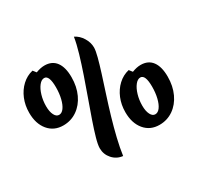

<svg xmlns="http://www.w3.org/2000/svg" viewBox="-175 -980 1318 1275"><g transform="rotate(-30 484.0 -343.0)"><path d="M226 -629Q205 -629 186 -605Q167 -581 155.5 -542Q144 -503 144 -460Q144 -418 157 -392.5Q170 -367 191 -367Q212 -367 228.5 -389.5Q245 -412 254.5 -451Q264 -490 264 -537Q264 -583 254.5 -606Q245 -629 226 -629ZM203 -686Q239 -700 269 -700Q327 -700 357 -659.5Q387 -619 387 -543Q387 -471 360.5 -414Q334 -357 287 -324.5Q240 -292 181 -292Q110 -292 67.5 -343Q25 -394 25 -478Q25 -535 45 -583.5Q65 -632 101 -665.5Q137 -699 184 -710ZM535 -768Q570 -751 592.5 -714.5Q615 -678 615 -639Q615 -616 603 -570Q591 -524 571.5 -462.5Q552 -401 529 -330.5Q506 -260 484.5 -187Q463 -114 446.5 -45Q430 24 422 82Q375 77 344 42Q313 7 313 -40Q313 -66 327 -115.5Q341 -165 363.5 -230Q386 -295 412 -367Q438 -439 463 -512Q488 -585 507.5 -651Q527 -717 535 -768ZM781 -313Q760 -313 741 -289Q722 -265 710.5 -226Q699 -187 699 -144Q699 -102 712 -76.5Q725 -51 746 -51Q767 -51 783.5 -73.5Q800 -96 809.5 -135Q819 -174 819 -221Q819 -267 809.5 -290Q800 -313 781 -313ZM758 -370Q794 -384 824 -384Q882 -384 912 -343.5Q942 -303 942 -227Q942 -155 915.5 -98Q889 -41 842 -8.5Q795 24 736 24Q665 24 622.5 -27Q580 -78 580 -162Q580 -219 600 -267.5Q620 -316 656 -349.5Q692 -383 739 -394Z"/></g></svg>

Font: Merienda ExtraBold
Style: Regular
Weight: 800
Designer: Eduardo Rodriguez Tunni
Foundry: Eduardo Rodriguez Tunni
Version: Version 2.001